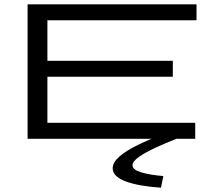

<svg xmlns="http://www.w3.org/2000/svg" viewBox="-20 -644 1040 891"><path d="M108 0V-624H892V-550H200V-362H782V-288H200V-74H886V0ZM738 173 727 227Q622 220 562.5 197.5Q503 175 503 137Q503 110 533.5 83Q564 56 619 29Q674 2 745 -24L799 0Q748 20 701.5 41.5Q655 63 625 84Q595 105 595 123Q595 144 636 156Q677 168 738 173Z"/></svg>

Font: Inconsolata UltraExpanded
Style: Regular
Weight: 400
Width: 9
Monospace: yes
Designer: Raph Levien, Cyreal, Brenton Simpson
Foundry: Raph Levien, Cyreal, Google
Version: Version 3.000; ttfautohint (v1.8.2.53-6de2)